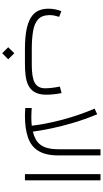

<svg xmlns="http://www.w3.org/2000/svg" viewBox="368 -1066 895 1671"><g transform="rotate(90 815.5 -230.5)"><path d="M391.1 145.5 443.4 197.8 496.1 145.5 443.4 92.8ZM523.9 0C678.2 0 804.2 -16.1 804.2 -186C804.2 -203.1 803.2 -224.1 800.8 -249C798.3 -273.9 794.9 -296.9 790 -318.8L733.4 -304.2C743.2 -255.9 748.5 -208.5 748.5 -175.8C748.5 -117.7 718.3 -87.9 673.8 -74.2C628.9 -60.5 573.7 -59.6 524.4 -59.6H410.2C351.1 -59.6 298.8 -63 254.4 -70.3C209.5 -77.1 174.3 -91.8 149.4 -113.8C124.5 -135.7 111.8 -169.9 111.3 -215.3C111.3 -242.2 118.2 -271.5 126.5 -298.3L77.1 -316.9C64 -282.2 55.7 -246.1 55.7 -207.5C55.7 -151.9 70.3 -108.9 99.1 -79.1C157.2 -19 265.6 0 410.2 0Z M988.8 0C1062 0 1124.5 -8.8 1175.8 -26.4C1278.3 -61.5 1332.5 -142.6 1332.5 -288.6V-657.7H1278.8V-290C1278.8 -144 1223.1 -93.3 1125.5 -68.8C1125.5 -68.8 1123 -84.5 1118.7 -115.2C1114.3 -146 1106.4 -188 1095.2 -240.7C1084 -293.5 1068.4 -353.5 1048.8 -420.4C1029.3 -487.3 1004.4 -556.6 974.6 -628.9L925.3 -606.4C985.8 -465.8 1023.4 -331.1 1045.4 -228C1056.2 -176.3 1063.5 -135.3 1067.9 -105C1072.3 -74.7 1074.2 -59.6 1074.2 -59.6C1053.2 -57.1 1033.7 -55.7 998.5 -55.7C974.6 -55.7 952.6 -57.1 919.9 -59.1V-2.9C943.8 -1.5 966.8 0 988.8 0Z M1495.6 -657.7V0H1549.3V-657.7Z"/></g></svg>

Font: Vazirmatn ExtraLight
Style: Regular
Weight: 200
Designer: Saber Rastikerdar
Foundry: Saber Rastikerdar
Version: Version 33.003